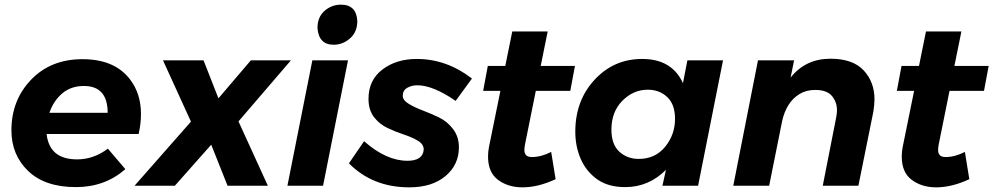

<svg xmlns="http://www.w3.org/2000/svg" viewBox="-20 -797 4263 824"><path d="M306 6Q173 6 101 -63Q29 -132 29 -238Q29 -367 113.5 -455Q198 -543 334 -543Q473 -543 539 -455Q585 -394 585 -308Q585 -266 575 -222H180Q192 -113 311 -113Q382 -113 443 -159L518 -71Q430 6 306 6ZM442 -313Q442 -428 340 -428Q284.5 -428 247 -396Q209.5 -364 192 -313Z M1129.5 0H956.5L886.5 -176L730.5 0H557.5L799.5 -275L679.5 -538H853.5L917.5 -375L1056.5 -538H1228.5L1003.5 -276Z M1411.5 -605Q1348.5 -605 1342.5 -676Q1342.5 -724 1373 -750.5Q1403.5 -777 1443.5 -777Q1509.5 -777 1513.5 -707Q1513.5 -660 1482.5 -632.5Q1451.5 -605 1411.5 -605ZM1366.5 0H1213.5L1320.5 -538H1473.5Z M1736.5 7Q1579.5 7 1477.5 -96L1542.5 -191Q1637.5 -107 1728.5 -107Q1794.5 -107 1798.5 -155Q1798.5 -178 1773.5 -193Q1748.5 -208 1713.5 -219.5Q1678.5 -231 1643.5 -247.5Q1608.5 -264 1585 -294.5Q1561.5 -325 1561.5 -373Q1561.5 -453 1621 -498.5Q1680.5 -544 1768.5 -544Q1896.5 -544 2005.5 -460L1935.5 -364Q1838.5 -431 1770.5 -431Q1746.5 -431 1727.5 -420Q1708.5 -409 1708.5 -386Q1708.5 -367 1734 -351.5Q1759.5 -336 1794 -323Q1828.5 -310 1864 -293Q1899.5 -276 1924.5 -243Q1949.5 -210 1949.5 -165Q1949.5 -90 1892 -41.5Q1834.5 7 1736.5 7Z M2222.5 7Q2160.5 7 2117.5 -25Q2074.5 -57 2074.5 -125Q2074.5 -146 2078.5 -166L2127.5 -407H2053.5L2073.5 -514H2148.5L2178.5 -662H2330.5L2300.5 -514H2447.5L2427.5 -407H2279.5L2233.5 -179Q2230.5 -164 2230.5 -153Q2230.5 -123 2262.5 -123Q2302.5 -123 2345.5 -145L2364.5 -28Q2289.5 7 2222.5 7Z M2663 6Q2591.5 6 2545 -26Q2496.5 -60 2472.8 -113.8Q2449 -167.5 2449 -232Q2449 -365 2531.5 -454.5Q2614 -544 2736 -544Q2864 -544 2911 -440L2930 -538H3083L2976 0H2823L2838 -68Q2764 6 2663 6ZM2721 -115Q2792 -115 2834.5 -167Q2877 -219 2877 -287Q2877 -349 2843.5 -380.5Q2810 -412 2760 -412Q2698 -412 2651 -364.5Q2604 -317 2604 -241Q2604 -177 2638 -146Q2672 -115 2721 -115Z M3664 0H3511L3569 -295Q3572 -311 3572 -324Q3572 -359 3550.5 -385Q3529 -411 3479 -411Q3440.5 -411 3411.8 -393.8Q3383 -376.5 3364.2 -346.8Q3345.5 -317 3337 -279L3281 0H3127L3233 -538H3388L3373 -464Q3437 -545 3544 -545Q3640 -545 3686.5 -495Q3733 -445 3733 -371Q3733 -349 3728 -317Z M3998 7Q3936 7 3893 -25Q3850 -57 3850 -125Q3850 -146 3854 -166L3903 -407H3829L3849 -514H3924L3954 -662H4106L4076 -514H4223L4203 -407H4055L4009 -179Q4006 -164 4006 -153Q4006 -123 4038 -123Q4078 -123 4121 -145L4140 -28Q4065 7 3998 7Z"/></svg>

Font: Argentum Sans SemiBold
Style: Italic
Weight: 600
Italic angle: -11°
Designer: Julieta Ulanovsky (font), Cristiano Sobral (main changes and remaster)
Foundry: Julieta Ulanovsky (font), Cristiano Sobral (main changes and remaster)
Version: Version 2.007;June 15, 2022;FontCreator 14.0.0.2814 64-bit; 